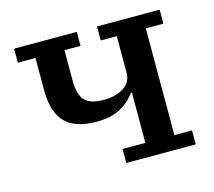

<svg xmlns="http://www.w3.org/2000/svg" viewBox="-81 -618 797 716"><g transform="rotate(-15 317.5 -260.0)"><path d="M323 -54H411V-248H407Q382 -214 346 -195.5Q310 -177 256 -177Q175 -177 136 -216.5Q97 -256 97 -341V-466H29V-520H271V-466H209V-348Q209 -294 230.5 -271.5Q252 -249 303 -249Q351 -249 381 -269Q411 -289 411 -324V-466H349V-520H591V-466H523V-54H591V0H323Z"/></g></svg>

Font: IBM Plex Serif Medium
Style: Regular
Weight: 500
Designer: Mike Abbink, Paul van der Laan, Pieter van Rosmalen
Foundry: Bold Monday
Version: Version 2.5